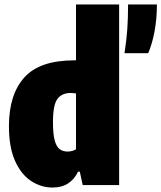

<svg xmlns="http://www.w3.org/2000/svg" viewBox="-20 -828 722 859"><path d="M215 11Q164 11 119.5 -18Q75 -47 47.5 -107.8Q20 -168.5 20 -264Q20 -405 88.8 -481.5Q157.5 -558 312 -558H320V-808H513V0H350L337 -60H329Q314 -27 285.5 -8Q257 11 215 11ZM282 -150Q303.5 -150 320 -160V-410Q314 -411 307 -411.5Q300 -412 296 -412Q257 -412 237 -385.5Q217 -359 217 -281Q217 -227 225 -198.8Q233 -170.5 247.5 -160.2Q262 -150 282 -150ZM537 -590Q546 -648 549.5 -697.2Q553 -746.5 553 -808H682Q682 -744.5 671.5 -688Q661 -631.5 643 -590Z"/></svg>

Font: Encode Sans Condensed Condensed Black
Style: Regular
Weight: 900
Width: 3
Designer: Multiple Designers
Foundry: Impallari Type
Version: Version 3.000; ttfautohint (v1.8.3) -l 8 -r 50 -G 200 -x 14 